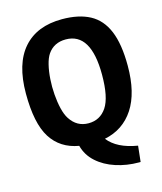

<svg xmlns="http://www.w3.org/2000/svg" viewBox="-127 -791 896 1060"><g transform="rotate(-15 321.5 -261.0)"><path d="M239.7 2Q134.8 -16.1 82.3 -99.1Q29.8 -182.1 29.8 -352.5Q29.8 -522.9 107.4 -610.8Q184.6 -698.2 328.1 -698.2Q423.8 -698.2 487.1 -664.3Q550.3 -630.4 581.5 -555.2Q612.8 -480 612.8 -356Q612.8 -201.2 553.7 -111.1Q494.6 -21 386.7 1Q437 65.9 553.7 85L543.9 175.8H534.7Q465.3 175.8 403.1 155.5Q340.8 135.3 297.4 96.2Q253.9 57.1 239.7 2ZM462.9 -345.2Q462.9 -585 318.8 -585Q251.5 -585 215.8 -533.2Q201.2 -511.7 192.4 -475.3Q183.6 -439 180.7 -395Q177.7 -351.1 181.2 -306.9Q184.6 -262.7 193.6 -225.1Q202.6 -187.5 217.8 -164.1Q255.9 -105 322.3 -105Q388.7 -105 425.8 -160.4Q462.9 -215.8 462.9 -345.2Z"/></g></svg>

Font: Odor Mean Chey
Style: Regular
Weight: 400
Designer: Danh Hong
Version: Version 8.002; ttfautohint (v1.8.3)